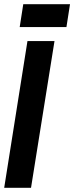

<svg xmlns="http://www.w3.org/2000/svg" viewBox="-29 -896 354 916"><path d="M-9 0 102 -700H231L119 0ZM65 -767 82 -876H305L288 -767Z"/></svg>

Font: Georama Condensed
Style: Bold Italic
Weight: 700
Width: 3
Italic angle: -9°
Designer: Jean-Baptiste Levee
Foundry: Production Type
Version: Version 1.000